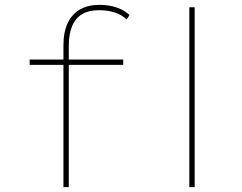

<svg xmlns="http://www.w3.org/2000/svg" viewBox="-20 -770 995 790"><path d="M241 0V-583Q241 -639 259 -676Q277 -713 310 -731.5Q343 -750 389 -750Q429 -750 460.5 -739Q492 -728 513 -708L501 -690Q480 -710 451 -719Q422 -728 387 -728Q345 -728 317.5 -711.5Q290 -695 276.5 -662Q263 -629 263 -582V0H252Q250 0 247.5 0Q245 0 241 0ZM102 -503V-525H487V-503ZM759 0V-740H781V0Z"/></svg>

Font: Lexend Peta Thin
Style: Regular
Weight: 250
Version: Version 1.007